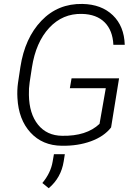

<svg xmlns="http://www.w3.org/2000/svg" viewBox="-20 -741 708 989"><path d="M67.4 0ZM552.2 -84.5Q516.1 -38.1 448.5 -13.4Q380.9 11.2 297.9 9.8Q198.7 8.8 137.2 -58.1Q75.7 -125 69.8 -236.3Q67.4 -276.4 72.8 -314.5L85 -395.5Q107.9 -544.9 193.1 -634Q278.3 -723.1 404.8 -720.7Q502.4 -718.8 561 -662.6Q619.6 -606.4 622.6 -510.3H564Q560.5 -584.5 519 -626Q477.5 -667.5 402.3 -669.4Q302.7 -671.9 233.6 -597.7Q164.6 -523.4 144.5 -393.6L132.8 -317.4Q127.9 -285.6 128.9 -252Q130.4 -155.3 175.8 -98.9Q221.2 -42.5 299.8 -41.5Q425.3 -39.1 492.7 -103L524.9 -286.6H339.8L348.6 -337.4H593.3ZM231 228.5 198.2 201.7Q241.2 149.9 251 92.3L257.8 53.2H314L308.1 90.3Q294.9 174.3 231 228.5Z"/></svg>

Font: Roboto Light
Style: Italic
Weight: 300
Italic angle: -12°
Designer: Google
Version: Version 2.134; 2016; ttfautohint (v1.6)